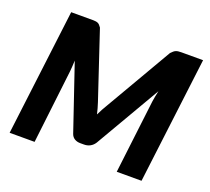

<svg xmlns="http://www.w3.org/2000/svg" viewBox="-123 -885 1140 1041"><g transform="rotate(20 447.0 -364.0)"><path d="M421.5 -320Q432 -288.5 439.5 -255.5Q447.5 -272 456 -288Q464.5 -304 474.5 -320L697.5 -703.5Q705 -711.5 711 -716.5Q717 -721.5 723 -724Q729 -726.5 736.5 -727.5Q744 -728.5 754.5 -728.5H879.5L789.5 0H646.5L697.5 -424Q699.5 -437.5 702.5 -453.8Q705.5 -470 709.5 -487.5L490.5 -111.5Q480 -95 464.2 -86.5Q448.5 -78 429.5 -78H407.5Q388.5 -78 374.5 -86.5Q360.5 -95 354.5 -111.5L226.5 -488.5Q225.5 -471.5 224.8 -455.5Q224 -439.5 222.5 -426.5L172.5 0H28.5L118.5 -728.5H242.5Q253 -728.5 260.2 -727.5Q267.5 -726.5 273 -724Q278.5 -721.5 283.2 -716.5Q288 -711.5 293.5 -703.5L421.5 -320Z"/></g></svg>

Font: Lato Black
Style: Italic
Weight: 900
Italic angle: -7°
Designer: Lukasz Dziedzic
Foundry: tyPoland Lukasz Dziedzic
Version: Version 2.007; 2014-02-27